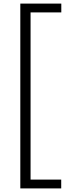

<svg xmlns="http://www.w3.org/2000/svg" viewBox="-20 -828 361 1068"><path d="M93 220V-808H321V-759H150V171H320.5V220Z"/></svg>

Font: Encode Sans Semi Condensed Light
Style: Regular
Weight: 300
Width: 4
Designer: Multiple Designers
Foundry: Impallari Type
Version: Version 3.000; ttfautohint (v1.8.3) -l 8 -r 50 -G 200 -x 14 